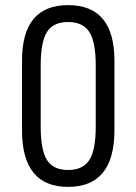

<svg xmlns="http://www.w3.org/2000/svg" viewBox="-20 -720 533 750"><path d="M66 -211V-483Q66 -700 246 -700Q427 -700 427 -483V-211Q427 10 246 10Q66 10 66 -211ZM354 -225V-465Q354 -556 329 -595Q304 -634 246 -634Q188 -634 163.5 -595Q139 -556 139 -465V-225Q139 -134 163.5 -95Q188 -56 246 -56Q304 -56 329 -95Q354 -134 354 -225Z"/></svg>

Font: D-DIN
Style: Regular
Weight: 400
Designer: Charles Nix
Foundry: Datto Inc.
Version: Version 1.00